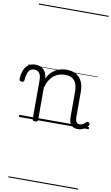

<svg xmlns="http://www.w3.org/2000/svg" viewBox="-219 -1165 1053 1819"><g transform="rotate(10 307.5 -255.0)"><path d="M157 15Q144 15 138 10.5Q132 6 132 -4V-374Q132 -424 114.5 -445.5Q97 -467 66 -467Q44 -467 28.5 -455.5Q13 -444 3.5 -418.5Q-6 -393 -9 -352Q-9 -343 -15 -338.5Q-21 -334 -33 -334Q-43 -334 -49.5 -338.5Q-56 -343 -56 -355Q-54 -408 -38.5 -443.5Q-23 -479 4 -497Q31 -515 67 -515Q95 -515 115 -507Q135 -499 149.5 -484.5Q164 -470 172 -450Q180 -430 182 -405V-401Q198 -435 219 -457.5Q240 -480 265 -493.5Q290 -507 316.5 -513Q343 -519 369 -519Q417 -519 454.5 -500Q492 -481 514 -440.5Q536 -400 536 -334V-94Q536 -74 540 -60Q544 -46 553.5 -38.5Q563 -31 578 -31Q588 -31 598 -34Q608 -37 618 -44.5Q628 -52 638 -62Q644 -68 650.5 -67.5Q657 -67 664 -60Q670 -54 671 -47.5Q672 -41 667 -34Q656 -19 639.5 -7Q623 5 605 11Q587 17 567 17Q547 17 531 10.5Q515 4 504 -8Q493 -20 487.5 -38.5Q482 -57 482 -82V-326Q482 -371 470 -403Q458 -435 431.5 -452Q405 -469 362 -469Q335 -469 307.5 -461Q280 -453 256.5 -435Q233 -417 214.5 -387.5Q196 -358 184 -314V-4Q184 6 177.5 10.5Q171 15 157 15ZM0 571H671V581H0ZM0 -20H671V0H0ZM0 -505H671V-500H0ZM0 -1091H671V-1081H0Z"/></g></svg>

Font: Playwrite PT Guides
Style: Regular
Weight: 400
Designer: Veronika Burian, José Scaglione
Foundry: TypeTogether
Version: Version 1.003